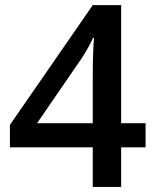

<svg xmlns="http://www.w3.org/2000/svg" viewBox="-20 -736 611 756"><path d="M553.2 -155.8H457V0H345.2V-155.8H19V-244.1L345.2 -715.8H457V-251H553.2ZM345.2 -251V-430.2Q345.2 -525.9 350.1 -586.9H346.2Q332.5 -554.7 303.2 -508.8L126 -251Z"/></svg>

Font: f1_57812          
Style: Regular
Weight: 600
Foundry: Ascender Corporation
Version: Version 1.10